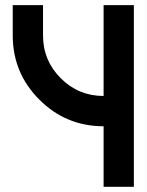

<svg xmlns="http://www.w3.org/2000/svg" viewBox="-20 -723 567 743"><path d="M380.9 -351.6V-703.1H498V0H380.9V-234.4Q235.4 -234.4 132.3 -337.4Q29.3 -440.4 29.3 -585.9V-703.1H146.5V-585.9Q146.5 -488.8 215.1 -420.2Q283.7 -351.6 380.9 -351.6Z"/></svg>

Font: Gerhaus
Style: Regular
Weight: 400
Designer: GGBotNet
Foundry: GGBotNet
Version: 1.01